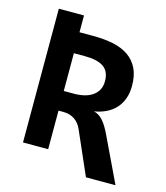

<svg xmlns="http://www.w3.org/2000/svg" viewBox="-108 -721 766 885"><g transform="rotate(15 275.0 -279.0)"><path d="M63 -638.2H183.1V-558.1H249Q301.8 -558.1 344.7 -549.1Q387.7 -540 418 -519Q448.2 -498 464.6 -464.4Q481 -430.7 481 -381.8Q481 -346.7 470.7 -319.3Q460.4 -292 441.9 -272.2Q423.3 -252.4 397.7 -240.2Q372.1 -228 341.8 -223.1Q365.2 -218.3 384.8 -196.8Q404.3 -175.3 423.8 -133.8L525.9 80.1H384.8L294.9 -125Q282.2 -154.3 259.5 -169.2Q236.8 -184.1 206.1 -184.1H183.1V0H63ZM355 -370.1Q355 -417 325.2 -437.5Q295.4 -458 235.8 -458H183.1V-277.8H231.9Q259.8 -277.8 282.5 -283.7Q305.2 -289.6 321.3 -301.3Q337.4 -313 346.2 -330.1Q355 -347.2 355 -370.1Z"/></g></svg>

Font: Code New Roman
Style: Bold
Weight: 700
Monospace: yes
Designer: Sam Radian
Foundry: Code New Roman
Version: Version 1.508 October 19, 2014